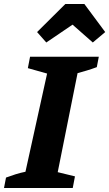

<svg xmlns="http://www.w3.org/2000/svg" viewBox="-48 -938 545 958"><path d="M-28 0 -18 -52Q6 -61 30 -68.5Q54 -76 79 -81L187 -571L91 -598L102 -655H445L435 -603Q408 -593 384.5 -586Q361 -579 339 -573L240 -79L326 -58L315 0ZM373 -918 477 -778 415 -726 314 -815 183 -726 137 -778 278 -918Z"/></svg>

Font: Piazzolla SC
Style: Bold Italic
Weight: 700
Italic angle: -11.3°
Designer: Juan Pablo del Peral
Foundry: Huerta Tipografica
Version: Version 1.330